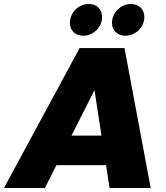

<svg xmlns="http://www.w3.org/2000/svg" viewBox="-62 -947 837 967"><path d="M490 0H697L565 -705H339L-42 0H164L222 -115H472ZM357 -767C407 -767 452 -809 452 -861C452 -900 426 -927 385 -927C335 -927 290 -885 290 -831C290 -794 317 -767 357 -767ZM569 -767C620 -767 665 -809 665 -861C665 -900 638 -927 597 -927C548 -927 502 -885 502 -831C502 -794 530 -767 569 -767ZM449 -264H298L414 -493Z"/></svg>

Font: SVN-Poppins ExtraBold
Style: Italic
Weight: 800
Italic angle: -10°
Designer: Ninad Kale (Devanagari), Jonny Pinhorn (Latin)
Foundry: Indian Type Foundry
Version: Version 3.002 2017